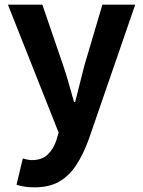

<svg xmlns="http://www.w3.org/2000/svg" viewBox="-20 -580 614 825"><path d="M128 225Q103 225 85.5 222Q68 219 51 214L78 101Q86 103 96.5 105.5Q107 108 117 108Q160 108 185 84Q210 60 222 23L232 -10L14 -560H162L251 -300Q264 -263 275 -223Q286 -183 298 -142H303Q313 -181 323 -221Q333 -261 343 -300L420 -560H561L362 17Q338 83 307.5 129.5Q277 176 234 200.5Q191 225 128 225Z"/></svg>

Font: Chiron Sans HK TT
Style: Bold
Weight: 700
Designer: Ryoko NISHIZUKA 西塚涼子 (kana, bopomofo & ideographs); Paul D. Hunt (Latin, Greek & Cyrillic); Sandoll Communications 산돌커뮤니
Foundry: Adobe
Version: Version 2.022;hotconv 1.0.109;makeotfexe 2.5.65596